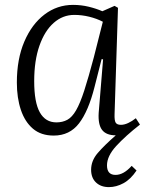

<svg xmlns="http://www.w3.org/2000/svg" viewBox="-20 -541 600 786"><path d="M200 14Q148 14 115 -14Q82 -42 65.5 -91Q49 -140 49 -203Q49 -299 79.5 -370.5Q110 -442 162 -481.5Q214 -521 279 -521Q312 -521 343 -513.5Q374 -506 399 -495L449 -517L463 -509L449 -74Q448 -48 453.5 -39Q459 -30 475 -30Q489 -30 505 -37.5Q521 -45 536 -57L553 -31Q493 16 455.5 57Q418 98 418 136Q418 175 453 175Q486 175 519 138L539 157Q515 193 485.5 209Q456 225 426 225Q393 225 373 206Q353 187 353 154Q353 117 380 85.5Q407 54 454 13Q415 13 398 -9Q381 -31 384 -79L402 -298L396 -299L367 -185Q342 -86 303.5 -36Q265 14 200 14ZM211 -40Q236 -40 255.5 -50.5Q275 -61 291.5 -89.5Q308 -118 325 -170.5Q342 -223 364 -306L401 -452Q376 -465 345.5 -472.5Q315 -480 284 -480Q237 -480 200 -447.5Q163 -415 141.5 -354Q120 -293 120 -209Q120 -122 143 -81Q166 -40 211 -40Z"/></svg>

Font: Literata 36pt Light
Style: Italic
Weight: 300
Italic angle: -2°
Designer: Latin by Veronika Burian and Jose Scaglione. Greek by Irene Vlachou. Cyrillic by Vera Evstafieva
Foundry: TypeTogether
Version: Version 3.002